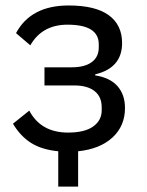

<svg xmlns="http://www.w3.org/2000/svg" viewBox="-20 -548 541 708"><path d="M194.8 9.8V140.1H268.1V9.8Q348.6 1.5 394.8 -41Q440.9 -83.5 440.9 -149.9Q440.9 -199.2 413.1 -230.5Q385.3 -261.7 331.1 -270V-273.9Q430.2 -297.4 430.2 -389.2Q430.2 -456.1 381.1 -491.9Q332 -527.8 232.9 -527.8Q93.8 -527.8 39.1 -425.8L91.8 -380.9Q135.3 -457 229 -457Q344.2 -457 344.2 -384.8V-373Q344.2 -337.9 318.1 -318.8Q292 -299.8 244.1 -299.8H144V-232.9H253.9Q302.2 -232.9 328.6 -212.2Q355 -191.4 355 -152.8V-141.1Q355 -104 323.5 -81.5Q292 -59.1 231 -59.1Q130.9 -59.1 87.9 -140.1L27.8 -91.8Q55.2 -45.9 94.5 -21Q133.8 3.9 194.8 9.8Z"/></svg>

Font: Plexus Sans
Style: Regular
Weight: 400
Version: Version 2.001;PS 002.001;hotconv 1.0.70;makeotf.lib2.5.58329